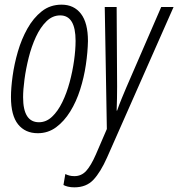

<svg xmlns="http://www.w3.org/2000/svg" viewBox="-20 -561 764 823"><path d="M142 10Q88 10 57.5 -28Q27 -66 27 -145Q27 -183 34 -234.5Q41 -286 56.5 -339.5Q72 -393 97.5 -438.5Q123 -484 159 -512.5Q195 -541 244 -541Q297 -541 327 -502Q357 -463 357 -385Q356 -337 348 -283Q340 -229 323.5 -177Q307 -125 281 -83Q255 -41 220.5 -15.5Q186 10 142 10ZM147 -37Q178 -37 203 -60.5Q228 -84 247 -123Q266 -162 278.5 -208.5Q291 -255 297.5 -301.5Q304 -348 304 -386Q304 -495 238 -495Q205 -495 179 -469.5Q153 -444 134 -403Q115 -362 103 -314Q91 -266 85 -221Q79 -176 79 -144Q79 -37 147 -37ZM299 242Q283 242 271 239Q259 236 252 232L260 185Q268 189 277.5 191.5Q287 194 299 194Q329 194 349.5 171.5Q370 149 391 101L438 -8L429 -531H480L482 -190Q482 -167 481.5 -139.5Q481 -112 480 -87H482Q491 -113 502 -139.5Q513 -166 521 -185L671 -531H724L439 114Q411 177 380.5 209.5Q350 242 299 242Z"/></svg>

Font: Noto Sans ExtraCondensed Light
Style: Italic
Weight: 300
Width: 2
Italic angle: -12°
Designer: Monotype Design Team
Foundry: Monotype Imaging Inc.
Version: Version 2.013; ttfautohint (v1.8.4.7-5d5b)